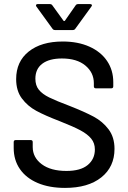

<svg xmlns="http://www.w3.org/2000/svg" viewBox="-20 -911 628 939"><path d="M47 -187V-216Q47 -226 57 -226H130Q140 -226 140 -216V-192Q140 -141 184 -108Q228 -75 305 -75Q374 -75 409 -104Q444 -133 444 -180Q444 -211 426 -233Q408 -255 373.5 -273.5Q339 -292 273 -318Q200 -346 157.5 -369Q115 -392 87 -429.5Q59 -467 59 -524Q59 -610 120.5 -659Q182 -708 287 -708Q361 -708 417 -683Q473 -658 503.5 -613Q534 -568 534 -509V-489Q534 -479 524 -479H449Q439 -479 439 -489V-504Q439 -556 397.5 -590.5Q356 -625 283 -625Q221 -625 187 -599.5Q153 -574 153 -526Q153 -493 170 -472Q187 -451 220.5 -434.5Q254 -418 323 -392Q394 -364 438 -340.5Q482 -317 511 -278.5Q540 -240 540 -183Q540 -95 475.5 -43.5Q411 8 298 8Q221 8 164.5 -16Q108 -40 77.5 -84Q47 -128 47 -187ZM156 -885Q156 -887 158 -889Q160 -891 164 -891H224Q232 -891 236 -885L291 -809Q292 -808 294 -808Q296 -808 297 -809L350 -885Q354 -891 362 -891H421Q427 -891 429 -887.5Q431 -884 427 -879L348 -770Q344 -764 335 -764H250Q241 -764 237 -770L158 -879Q156 -881 156 -885Z"/></svg>

Font: Amber EN Medium
Style: Regular
Weight: 500
Designer: Jeremy Tribby
Foundry: Tribby Type Co.
Version: Version 1.403 November 24, 2021